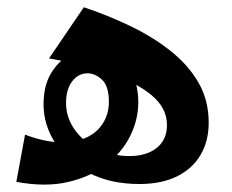

<svg xmlns="http://www.w3.org/2000/svg" viewBox="-20 -488 640 529"><path d="M364 19Q284 19 224.5 -12Q165 -43 132.5 -93.5Q100 -144 100 -200Q100 -251 120 -285Q140 -319 171.5 -336.5Q203 -354 235 -354Q272 -354 300.5 -335.5Q329 -317 345 -283.5Q361 -250 361 -206Q361 -159 339 -114Q317 -69 273.5 -35Q230 -1 167.5 13.5Q105 28 25 13L49 -117Q102 -97 145 -96Q188 -95 218 -109Q248 -123 264 -149Q280 -175 280 -207Q280 -251 261 -268.5Q242 -286 221 -286Q196 -286 179 -264Q162 -242 162 -204Q162 -164 186 -130.5Q210 -97 250 -77.5Q290 -58 337 -58Q368 -58 391 -68Q414 -78 427 -97Q440 -116 440 -144Q440 -190 398.5 -225Q357 -260 283.5 -285.5Q210 -311 115 -327L211 -468Q277 -446 338.5 -416.5Q400 -387 449 -348.5Q498 -310 526.5 -261Q555 -212 555 -150Q555 -99 532.5 -61Q510 -23 467.5 -2Q425 19 364 19Z"/></svg>

Font: Marhey Medium
Style: Regular
Weight: 500
Designer: Nur Syamsi & Bustanul Arifin
Foundry: Namelatype
Version: Version 1.000